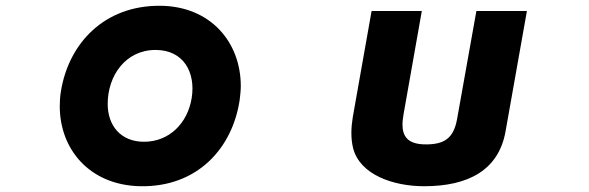

<svg xmlns="http://www.w3.org/2000/svg" viewBox="-20 -566 2040 665"><path d="M810 -219C812 -236 814 -252 814 -268C814 -419 710 -545 534 -546C341 -547 218 -416 191 -250C188 -232 187 -215 187 -198C187 -50 289 75 465 79C664 83 785 -53 810 -219ZM644 -227C630 -139 566 -75 479 -75C398 -75 353 -131 353 -206C353 -303 414 -393 519 -393C616 -393 658 -315 644 -227Z M1731 -111 1805 -528H1630L1563 -153C1551 -88 1520 -64 1448 -66C1392 -68 1374 -94 1374 -135C1374 -146 1376 -159 1378 -172L1441 -528H1267L1202 -161C1199 -143 1197 -124 1197 -106C1197 -87 1199 -69 1203 -53C1226 38 1340 79 1449 79C1601 79 1707 24 1731 -111Z"/></svg>

Font: LINE Seed JP_OTF ExtraBold
Style: Regular
Weight: 800
Designer: LY Corporation & Fontrix & Fontworks
Version: Version 1.013